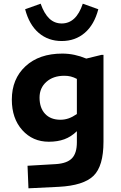

<svg xmlns="http://www.w3.org/2000/svg" viewBox="-20 -780 654 1039"><path d="M244 -13Q157 -13 100.5 -76Q44 -139 44 -241Q44 -353 118 -421.5Q192 -490 317 -490Q351 -490 383.5 -483Q416 -476 447 -463L529 -483H540V-13Q540 119 486 171.5Q432 224 298 231L134 239L129 117L283 108Q343 104 369.5 76.5Q396 49 396 -10V-70Q365 -40 328.5 -26.5Q292 -13 244 -13ZM328 -370Q268 -370 231 -337Q194 -304 194 -252Q194 -196 224 -164Q254 -132 307 -132Q330 -132 351.5 -139.5Q373 -147 396 -163V-353Q379 -362 363 -366Q347 -370 328 -370ZM314 -653Q353 -653 381.5 -679.5Q410 -706 428 -760L512 -730Q490 -646 438.5 -602Q387 -558 314 -558Q241 -558 189.5 -602Q138 -646 116 -730L200 -760Q219 -706 247 -679.5Q275 -653 314 -653Z"/></svg>

Font: Intel One Mono
Style: Bold
Weight: 700
Monospace: yes
Designer: Fred Shallcrass
Foundry: Frere-Jones Type LLC
Version: Version 1.400;hotconv 1.1.0;makeotfexe 2.6.0;FJTRelease1.4